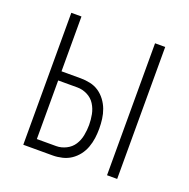

<svg xmlns="http://www.w3.org/2000/svg" viewBox="-99 -615 699 711"><g transform="rotate(20 250.0 -260.0)"><path d="M395 0V-520H435V0ZM65 0V-520H105V-304H181Q199 -304 218 -300Q237 -296 252.5 -285.5Q268 -275 279.5 -259.5Q291 -244 297.5 -226.5Q304 -209 306.5 -190Q309 -171 309 -152Q309 -133 306.5 -114.5Q304 -96 297.5 -78Q291 -60 279.5 -45Q268 -30 252.5 -19.5Q237 -9 218 -4.5Q199 0 181 0ZM181 -37Q201 -37 220 -46.5Q239 -56 250 -73Q261 -90 265 -111Q269 -132 269 -152Q269 -173 265 -193.5Q261 -214 250 -231.5Q239 -249 220 -258.5Q201 -268 181 -268H105V-37Z"/></g></svg>

Font: Iosevka Extralight
Style: Regular
Weight: 200
Monospace: yes
Designer: Belleve Invis
Foundry: Belleve Invis
Version: Version 32.0.1; ttfautohint (v1.8.4)